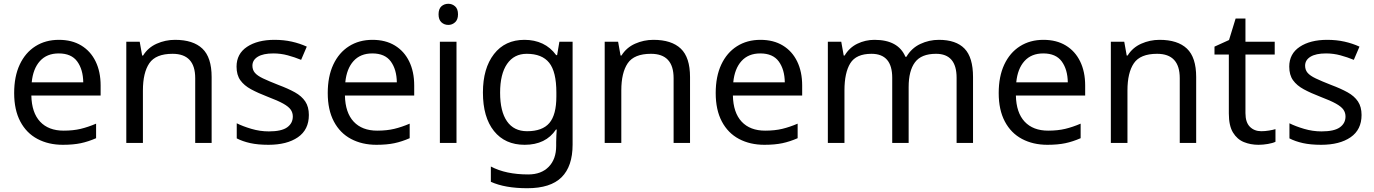

<svg xmlns="http://www.w3.org/2000/svg" viewBox="-20 -757 7277 1017"><path d="M292 -546Q361 -546 410.5 -516Q460 -486 486.5 -431.5Q513 -377 513 -304V-251H146Q148 -160 192.5 -112.5Q237 -65 317 -65Q368 -65 407.5 -74.5Q447 -84 489 -102V-25Q448 -7 408 1.5Q368 10 313 10Q237 10 178.5 -21Q120 -52 87.5 -113.5Q55 -175 55 -264Q55 -352 84.5 -415Q114 -478 167.5 -512Q221 -546 292 -546ZM291 -474Q228 -474 191.5 -433.5Q155 -393 148 -321H421Q420 -389 389 -431.5Q358 -474 291 -474Z M907 -546Q1003 -546 1052 -499.5Q1101 -453 1101 -349V0H1014V-343Q1014 -472 894 -472Q805 -472 771 -422Q737 -372 737 -278V0H649V-536H720L733 -463H738Q764 -505 810 -525.5Q856 -546 907 -546Z M1616 -148Q1616 -70 1558 -30Q1500 10 1402 10Q1346 10 1305.5 1Q1265 -8 1234 -24V-104Q1266 -88 1311.5 -74.5Q1357 -61 1404 -61Q1471 -61 1501 -82.5Q1531 -104 1531 -140Q1531 -160 1520 -176Q1509 -192 1480.5 -208Q1452 -224 1399 -244Q1347 -264 1310 -284Q1273 -304 1253 -332Q1233 -360 1233 -404Q1233 -472 1288.5 -509Q1344 -546 1434 -546Q1483 -546 1525.5 -536.5Q1568 -527 1605 -510L1575 -440Q1541 -454 1504 -464Q1467 -474 1428 -474Q1374 -474 1345.5 -456.5Q1317 -439 1317 -409Q1317 -387 1330 -371.5Q1343 -356 1373.5 -341.5Q1404 -327 1455 -307Q1506 -288 1542 -268Q1578 -248 1597 -219.5Q1616 -191 1616 -148Z M1953 -546Q2022 -546 2071.5 -516Q2121 -486 2147.5 -431.5Q2174 -377 2174 -304V-251H1807Q1809 -160 1853.5 -112.5Q1898 -65 1978 -65Q2029 -65 2068.5 -74.5Q2108 -84 2150 -102V-25Q2109 -7 2069 1.5Q2029 10 1974 10Q1898 10 1839.5 -21Q1781 -52 1748.5 -113.5Q1716 -175 1716 -264Q1716 -352 1745.5 -415Q1775 -478 1828.5 -512Q1882 -546 1953 -546ZM1952 -474Q1889 -474 1852.5 -433.5Q1816 -393 1809 -321H2082Q2081 -389 2050 -431.5Q2019 -474 1952 -474Z M2355 -737Q2375 -737 2390.5 -723.5Q2406 -710 2406 -681Q2406 -653 2390.5 -639Q2375 -625 2355 -625Q2333 -625 2318 -639Q2303 -653 2303 -681Q2303 -710 2318 -723.5Q2333 -737 2355 -737ZM2398 -536V0H2310V-536Z M2758 -546Q2811 -546 2853.5 -526Q2896 -506 2926 -465H2931L2943 -536H3013V9Q3013 124 2954.5 182Q2896 240 2773 240Q2655 240 2580 206V125Q2659 167 2778 167Q2847 167 2886.5 126.5Q2926 86 2926 16V-5Q2926 -17 2927 -39.5Q2928 -62 2929 -71H2925Q2871 10 2759 10Q2655 10 2596.5 -63Q2538 -136 2538 -267Q2538 -395 2596.5 -470.5Q2655 -546 2758 -546ZM2770 -472Q2703 -472 2666 -418.5Q2629 -365 2629 -266Q2629 -167 2665.5 -114.5Q2702 -62 2772 -62Q2853 -62 2890 -105.5Q2927 -149 2927 -246V-267Q2927 -377 2889 -424.5Q2851 -472 2770 -472Z M3441 -546Q3537 -546 3586 -499.5Q3635 -453 3635 -349V0H3548V-343Q3548 -472 3428 -472Q3339 -472 3305 -422Q3271 -372 3271 -278V0H3183V-536H3254L3267 -463H3272Q3298 -505 3344 -525.5Q3390 -546 3441 -546Z M4008 -546Q4077 -546 4126.5 -516Q4176 -486 4202.5 -431.5Q4229 -377 4229 -304V-251H3862Q3864 -160 3908.5 -112.5Q3953 -65 4033 -65Q4084 -65 4123.5 -74.5Q4163 -84 4205 -102V-25Q4164 -7 4124 1.5Q4084 10 4029 10Q3953 10 3894.5 -21Q3836 -52 3803.5 -113.5Q3771 -175 3771 -264Q3771 -352 3800.5 -415Q3830 -478 3883.5 -512Q3937 -546 4008 -546ZM4007 -474Q3944 -474 3907.5 -433.5Q3871 -393 3864 -321H4137Q4136 -389 4105 -431.5Q4074 -474 4007 -474Z M4953 -546Q5044 -546 5089 -499.5Q5134 -453 5134 -349V0H5047V-345Q5047 -472 4938 -472Q4860 -472 4826.5 -427Q4793 -382 4793 -296V0H4706V-345Q4706 -472 4596 -472Q4515 -472 4484 -422Q4453 -372 4453 -278V0H4365V-536H4436L4449 -463H4454Q4479 -505 4521.5 -525.5Q4564 -546 4612 -546Q4738 -546 4776 -456H4781Q4808 -502 4854.5 -524Q4901 -546 4953 -546Z M5507 -546Q5576 -546 5625.5 -516Q5675 -486 5701.5 -431.5Q5728 -377 5728 -304V-251H5361Q5363 -160 5407.5 -112.5Q5452 -65 5532 -65Q5583 -65 5622.5 -74.5Q5662 -84 5704 -102V-25Q5663 -7 5623 1.5Q5583 10 5528 10Q5452 10 5393.5 -21Q5335 -52 5302.5 -113.5Q5270 -175 5270 -264Q5270 -352 5299.5 -415Q5329 -478 5382.5 -512Q5436 -546 5507 -546ZM5506 -474Q5443 -474 5406.5 -433.5Q5370 -393 5363 -321H5636Q5635 -389 5604 -431.5Q5573 -474 5506 -474Z M6122 -546Q6218 -546 6267 -499.5Q6316 -453 6316 -349V0H6229V-343Q6229 -472 6109 -472Q6020 -472 5986 -422Q5952 -372 5952 -278V0H5864V-536H5935L5948 -463H5953Q5979 -505 6025 -525.5Q6071 -546 6122 -546Z M6661 -62Q6681 -62 6702 -65.5Q6723 -69 6736 -73V-6Q6722 1 6696 5.5Q6670 10 6646 10Q6604 10 6568.5 -4.5Q6533 -19 6511 -55Q6489 -91 6489 -156V-468H6413V-510L6490 -545L6525 -659H6577V-536H6732V-468H6577V-158Q6577 -109 6600.5 -85.5Q6624 -62 6661 -62Z M7192 -148Q7192 -70 7134 -30Q7076 10 6978 10Q6922 10 6881.5 1Q6841 -8 6810 -24V-104Q6842 -88 6887.5 -74.5Q6933 -61 6980 -61Q7047 -61 7077 -82.5Q7107 -104 7107 -140Q7107 -160 7096 -176Q7085 -192 7056.5 -208Q7028 -224 6975 -244Q6923 -264 6886 -284Q6849 -304 6829 -332Q6809 -360 6809 -404Q6809 -472 6864.5 -509Q6920 -546 7010 -546Q7059 -546 7101.5 -536.5Q7144 -527 7181 -510L7151 -440Q7117 -454 7080 -464Q7043 -474 7004 -474Q6950 -474 6921.5 -456.5Q6893 -439 6893 -409Q6893 -387 6906 -371.5Q6919 -356 6949.5 -341.5Q6980 -327 7031 -307Q7082 -288 7118 -268Q7154 -248 7173 -219.5Q7192 -191 7192 -148Z"/></svg>

Font: Noto Sans Tirhuta
Style: Regular
Weight: 400
Designer: Monotype Design Team
Foundry: Monotype Imaging Inc.
Version: Version 2.003; ttfautohint (v1.8.4.7-5d5b)